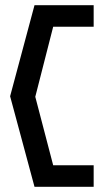

<svg xmlns="http://www.w3.org/2000/svg" viewBox="-20 -650 404 740"><path d="M19 -279 113 70H341V-13H185L116 -277L185 -547H341V-630H113Z"/></svg>

Font: Charger Sport
Style: SeBdNrw
Weight: 600
Designer: Jasper
Foundry: Cannot Into Space Fonts
Version: Version 1.1